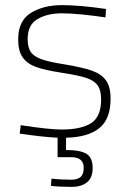

<svg xmlns="http://www.w3.org/2000/svg" viewBox="-20 -529 501 750"><path d="M238 9V57Q294 57 318 72Q342 87 342 127Q342 165 320 183Q298 201 260 201Q211 201 179 197L181 169Q219 173 259 173Q282 173 294.5 162.5Q307 152 307 127Q307 85 259 85H205V9Q146 6 57 -7L61 -40Q173 -23 220 -23Q297 -23 336 -48Q375 -73 375 -141Q375 -177 361 -196Q347 -215 316 -225Q285 -235 220 -245Q155 -255 120.5 -267.5Q86 -280 68.5 -305Q51 -330 51 -375Q51 -448 100.5 -478.5Q150 -509 222 -509Q291 -509 394 -494L392 -461Q353 -467 304.5 -472Q256 -477 222 -477Q165 -477 126.5 -454.5Q88 -432 88 -377Q88 -345 99.5 -327Q111 -309 141 -298Q171 -287 230 -278Q302 -266 339 -253Q376 -240 394 -215Q412 -190 412 -144Q412 -64 368 -28.5Q324 7 238 9Z"/></svg>

Font: Cairo ExtraLight
Style: Regular
Weight: 275
Designer: Mohamed Gaber, Accademia di Belle Arti di Urbino and others
Foundry: Kief Type Foundry, Accademia di Belle Arti di Urbino and others
Version: Version 3.011